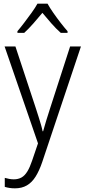

<svg xmlns="http://www.w3.org/2000/svg" viewBox="-20 -785 463 1046"><path d="M5 -532H64L175 -196Q184 -168 191 -146Q198 -124 203.5 -105Q209 -86 212 -70H215Q222 -95 231.5 -127Q241 -159 253 -195L362 -532H421L210 98Q194 145 174 177Q154 209 126.5 225Q99 241 62 241Q46 241 32.5 239Q19 237 6 233V184Q17 187 29.5 189.5Q42 192 55 192Q79 192 97 182Q115 172 129 149Q143 126 155 90L187 -4ZM239 -765Q251 -743 270.5 -715Q290 -687 311 -660Q332 -633 348 -615V-606H311Q286 -628 260 -657.5Q234 -687 211 -715Q188 -687 162 -657.5Q136 -628 112 -606H75V-615Q92 -635 112.5 -662Q133 -689 152.5 -716Q172 -743 184 -765Z"/></svg>

Font: Noto Sans Hebrew SemiCondensed Light
Style: Regular
Weight: 300
Width: 4
Designer: Monotype Design Team
Foundry: Monotype Imaging Inc.
Version: Version 2.003